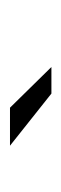

<svg xmlns="http://www.w3.org/2000/svg" viewBox="114 -848 125 394"><g transform="rotate(-90 177.0 -651.5)"><path d="M181.5 -609H236L152.5 -694H74.5Z"/></g></svg>

Font: Anybody SemiExpanded
Style: Regular
Weight: 400
Width: 6
Designer: Tyler Finck
Foundry: Etcetera Type Company
Version: Version 1.113;gftools[0.9.25]